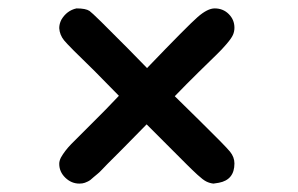

<svg xmlns="http://www.w3.org/2000/svg" viewBox="-20 -494 709 457"><path d="M121 -104Q121 -111 125 -119Q134 -135 149.5 -151Q165 -167 199 -200.5Q233 -234 263 -266L205 -325Q143 -385 132.5 -398Q122 -411 121 -427Q121 -437 126 -447Q139 -469 162 -474Q184 -474 193 -468Q202 -462 286 -377Q308 -354 330 -332Q427 -433 450.5 -453.5Q474 -474 491 -474Q511 -474 524.5 -460.5Q538 -447 538 -428Q538 -419 534.5 -411Q531 -403 519.5 -389.5Q508 -376 495.5 -364Q483 -352 453 -322.5Q423 -293 396 -265L456 -206Q517 -146 527.5 -133Q538 -120 538 -105Q538 -66 501 -59L488 -57Q479 -58 471 -62Q463 -66 450 -78Q437 -90 424.5 -102.5Q412 -115 384 -143Q356 -171 329 -198L271 -139Q262 -130 251.5 -119.5Q241 -109 235.5 -103.5Q230 -98 223 -90.5Q216 -83 212 -80Q208 -77 203 -72.5Q198 -68 195.5 -66Q193 -64 189 -62Q185 -60 182 -59Q179 -58 176 -57.5Q173 -57 169 -57Q150 -57 135.5 -71Q121 -85 121 -104Z"/></svg>

Font: Coval
Style: Heavy
Weight: 900
Foundry: Context Ltd
Version: Version 001.000